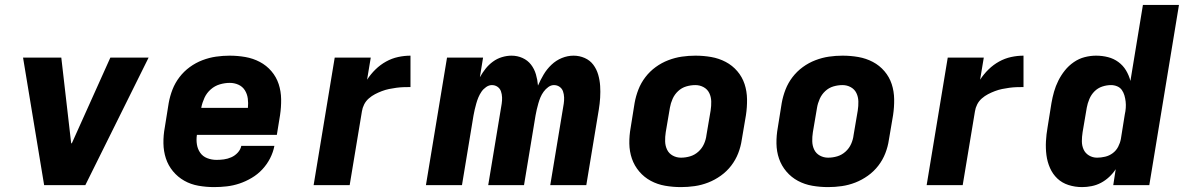

<svg xmlns="http://www.w3.org/2000/svg" viewBox="-20 -755 4840 783"><path d="M160 0 74 -520H230L270 -173Q271 -172 271.5 -170.5Q272 -169 271 -167Q272 -169 272.5 -170.5Q273 -172 274 -173L430 -520H586L328 0Z M853 8Q821 8 789.5 2.5Q758 -3 731.5 -18Q705 -33 685.5 -56.5Q666 -80 656.5 -109Q647 -138 646.5 -170.5Q646 -203 652 -235L668 -335Q673 -363 683.5 -390Q694 -417 712 -440.5Q730 -464 754 -481.5Q778 -499 805.5 -509.5Q833 -520 861 -524Q889 -528 916 -528Q949 -528 980.5 -522.5Q1012 -517 1039.5 -502.5Q1067 -488 1087 -464.5Q1107 -441 1116.5 -412Q1126 -383 1126.5 -350.5Q1127 -318 1122 -285L1109 -205H783Q780 -185 783 -166Q786 -147 796.5 -132Q807 -117 825 -110Q843 -103 863 -103Q878 -103 893 -105Q908 -107 923 -113.5Q938 -120 949.5 -132.5Q961 -145 964 -160H1099Q1094 -134 1081.5 -109.5Q1069 -85 1050 -64.5Q1031 -44 1006.5 -29.5Q982 -15 956.5 -6.5Q931 2 905 5Q879 8 853 8ZM991 -315Q993 -335 990.5 -353.5Q988 -372 978.5 -387Q969 -402 952.5 -409.5Q936 -417 917 -417Q897 -417 876.5 -411Q856 -405 839.5 -390.5Q823 -376 814 -356.5Q805 -337 801 -317V-315Z M1259 0 1345 -520H1492L1477 -430Q1492 -453 1511.5 -472Q1531 -491 1554.5 -504Q1578 -517 1603.5 -522.5Q1629 -528 1654 -528V-400Q1639 -400 1625 -399.5Q1611 -399 1596 -397Q1581 -395 1566.5 -392Q1552 -389 1537.5 -383.5Q1523 -378 1509.5 -371Q1496 -364 1484 -353.5Q1472 -343 1465 -329Q1458 -315 1456 -301L1406 0Z M1717 0 1803 -520H1950L1937 -440Q1947 -458 1960 -474.5Q1973 -491 1990 -503.5Q2007 -516 2027 -522Q2047 -528 2066 -528Q2090 -528 2111 -518.5Q2132 -509 2145.5 -491.5Q2159 -474 2165.5 -452Q2172 -430 2174 -406Q2184 -429 2197 -451Q2210 -473 2229 -491Q2248 -509 2271.5 -518.5Q2295 -528 2319 -528Q2343 -528 2364.5 -518.5Q2386 -509 2399.5 -491Q2413 -473 2419.5 -450.5Q2426 -428 2427.5 -404.5Q2429 -381 2427.5 -356.5Q2426 -332 2422 -308L2371 0H2224L2279 -332Q2281 -345 2280.5 -358Q2280 -371 2276 -382.5Q2272 -394 2262 -401Q2252 -408 2239 -408Q2227 -408 2216 -400Q2205 -392 2197 -381Q2189 -370 2184 -358Q2179 -346 2175.5 -333.5Q2172 -321 2169 -308.5Q2166 -296 2164 -284L2117 0H1971L2026 -332Q2028 -345 2027.5 -358Q2027 -371 2023 -382.5Q2019 -394 2009 -401Q1999 -408 1986 -408Q1974 -408 1962.5 -400Q1951 -392 1943.5 -381Q1936 -370 1931 -358Q1926 -346 1922.5 -333.5Q1919 -321 1916 -308.5Q1913 -296 1911 -284L1864 0Z M2757 8Q2724 8 2692.5 2.5Q2661 -3 2634 -17.5Q2607 -32 2587 -55.5Q2567 -79 2557 -108Q2547 -137 2546.5 -169.5Q2546 -202 2552 -235L2568 -335Q2573 -363 2583.5 -390Q2594 -417 2612 -440.5Q2630 -464 2654 -481.5Q2678 -499 2705.5 -509.5Q2733 -520 2760.5 -524Q2788 -528 2816 -528Q2849 -528 2880.5 -522.5Q2912 -517 2939.5 -502.5Q2967 -488 2987 -464.5Q3007 -441 3016.5 -412Q3026 -383 3026.5 -350.5Q3027 -318 3022 -285L3005 -185Q3001 -157 2990.5 -130Q2980 -103 2962 -79.5Q2944 -56 2919.5 -38.5Q2895 -21 2868 -10.5Q2841 0 2813 4Q2785 8 2757 8ZM2757 -112Q2776 -112 2794.5 -117.5Q2813 -123 2828 -136.5Q2843 -150 2851 -168Q2859 -186 2861 -204L2878 -304Q2881 -323 2880.5 -341.5Q2880 -360 2872.5 -375.5Q2865 -391 2849.5 -399.5Q2834 -408 2816 -408Q2797 -408 2778.5 -402.5Q2760 -397 2745.5 -383.5Q2731 -370 2723 -352Q2715 -334 2712 -316L2695 -216Q2692 -197 2692.5 -178.5Q2693 -160 2700.5 -144.5Q2708 -129 2723.5 -120.5Q2739 -112 2757 -112Z M3357 8Q3324 8 3292.5 2.5Q3261 -3 3234 -17.5Q3207 -32 3187 -55.5Q3167 -79 3157 -108Q3147 -137 3146.5 -169.5Q3146 -202 3152 -235L3168 -335Q3173 -363 3183.5 -390Q3194 -417 3212 -440.5Q3230 -464 3254 -481.5Q3278 -499 3305.5 -509.5Q3333 -520 3360.5 -524Q3388 -528 3416 -528Q3449 -528 3480.5 -522.5Q3512 -517 3539.5 -502.5Q3567 -488 3587 -464.5Q3607 -441 3616.5 -412Q3626 -383 3626.5 -350.5Q3627 -318 3622 -285L3605 -185Q3601 -157 3590.5 -130Q3580 -103 3562 -79.5Q3544 -56 3519.5 -38.5Q3495 -21 3468 -10.5Q3441 0 3413 4Q3385 8 3357 8ZM3357 -112Q3376 -112 3394.5 -117.5Q3413 -123 3428 -136.5Q3443 -150 3451 -168Q3459 -186 3461 -204L3478 -304Q3481 -323 3480.5 -341.5Q3480 -360 3472.5 -375.5Q3465 -391 3449.5 -399.5Q3434 -408 3416 -408Q3397 -408 3378.5 -402.5Q3360 -397 3345.5 -383.5Q3331 -370 3323 -352Q3315 -334 3312 -316L3295 -216Q3292 -197 3292.5 -178.5Q3293 -160 3300.5 -144.5Q3308 -129 3323.5 -120.5Q3339 -112 3357 -112Z M3759 0 3845 -520H3992L3977 -430Q3992 -453 4011.5 -472Q4031 -491 4054.5 -504Q4078 -517 4103.5 -522.5Q4129 -528 4154 -528V-400Q4139 -400 4125 -399.5Q4111 -399 4096 -397Q4081 -395 4066.5 -392Q4052 -389 4037.5 -383.5Q4023 -378 4009.5 -371Q3996 -364 3984 -353.5Q3972 -343 3965 -329Q3958 -315 3956 -301L3906 0Z M4393 8Q4364 8 4337.5 -0.5Q4311 -9 4292 -27Q4273 -45 4262 -70Q4251 -95 4247.5 -122.5Q4244 -150 4245.5 -178.5Q4247 -207 4252 -235L4268 -335Q4272 -358 4278.5 -381Q4285 -404 4296 -426Q4307 -448 4322.5 -467.5Q4338 -487 4359 -501.5Q4380 -516 4403.5 -522Q4427 -528 4450 -528Q4475 -528 4498.5 -522Q4522 -516 4541 -502Q4560 -488 4572 -468Q4584 -448 4590 -425L4641 -735H4788L4667 0H4520L4530 -65Q4519 -48 4503.5 -33.5Q4488 -19 4470 -9.5Q4452 0 4432 4Q4412 8 4393 8ZM4454 -112Q4470 -112 4487 -116Q4504 -120 4518 -130.5Q4532 -141 4540 -156.5Q4548 -172 4551 -188L4567 -288Q4570 -301 4571 -314.5Q4572 -328 4570.5 -341Q4569 -354 4565.5 -366Q4562 -378 4555 -388Q4548 -398 4536 -403Q4524 -408 4511 -408Q4493 -408 4475 -402Q4457 -396 4443.5 -382.5Q4430 -369 4422.5 -351Q4415 -333 4412 -316L4395 -216Q4392 -197 4392 -179Q4392 -161 4399 -145.5Q4406 -130 4421 -121Q4436 -112 4454 -112Z"/></svg>

Font: Iosevka Aile Heavy Oblique
Style: Regular
Weight: 900
Italic angle: -9°
Designer: Belleve Invis
Foundry: Belleve Invis
Version: Version 31.1.0; ttfautohint (v1.8.4)